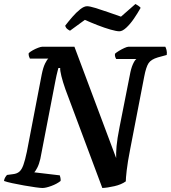

<svg xmlns="http://www.w3.org/2000/svg" viewBox="-33 -937 852 957"><path d="M179 0Q169 0 143.5 -3.5Q118 -7 87 -12.5Q56 -18 28 -24Q0 -30 -13 -35Q-12 -45 -7 -53Q-2 -61 2 -65L32 -69Q51 -71 63 -81Q75 -91 83.5 -114.5Q92 -138 101 -181L175 -566Q182 -601 192 -621Q202 -641 208 -645H116Q114 -649 111.5 -656Q109 -663 110 -672Q117 -679 130.5 -686.5Q144 -694 157.5 -699Q171 -704 177 -704H338L546 -149Q545 -173 548 -208.5Q551 -244 563 -304L614 -562Q620 -596 629.5 -617Q639 -638 647 -643H546Q544 -646 541.5 -652.5Q539 -659 540 -669Q546 -675 560 -683.5Q574 -692 587.5 -698Q601 -704 607 -704H791Q794 -699 797 -687.5Q800 -676 798 -663L754 -651Q720 -641 707.5 -622Q695 -603 686 -556L616 -194Q603 -128 598.5 -87.5Q594 -47 594 -33Q572 -17 537 -9Q502 -1 477 0L293 -492Q280 -529 273 -557.5Q266 -586 267 -598H258Q257 -593 253 -578.5Q249 -564 243 -533L168 -145Q162 -119 153 -101.5Q144 -84 138 -78L265 -63Q266 -59 268 -51.5Q270 -44 269 -35Q250 -20 222.5 -10Q195 0 179 0ZM562 -781Q548 -781 518 -789.5Q488 -798 453.5 -811.5Q419 -825 390 -838L316 -784Q311 -786 303 -792Q295 -798 292 -809Q308 -830 327.5 -852.5Q347 -875 366.5 -890.5Q386 -906 401 -906Q414 -906 443.5 -897Q473 -888 507 -876Q541 -864 570 -854L642 -917Q648 -914 655.5 -909Q663 -904 668 -898Q653 -871 634.5 -844Q616 -817 596.5 -799Q577 -781 562 -781Z"/></svg>

Font: Texturina 72pt 72pt Regular
Style: Bold Italic
Weight: 700
Italic angle: -11°
Designer: Guillermo Torres Carreño
Foundry: Omnibus-Type
Version: Version 1.002; ttfautohint (v1.8.3)